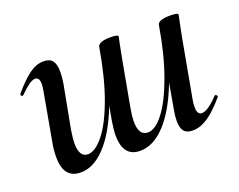

<svg xmlns="http://www.w3.org/2000/svg" viewBox="-75 -525 832 668"><g transform="rotate(-20 341.0 -191.0)"><path d="M176 -341Q176 -320 172 -297L142 -138Q137 -106 137 -90Q137 -38 169 -38Q196 -38 227.5 -77Q259 -116 287 -192.5Q315 -269 333 -376L348 -375Q329 -256 294.5 -168.5Q260 -81 216 -34Q172 13 124 13Q61 13 61 -66Q61 -94 66 -119L98 -297Q101 -314 101 -323Q101 -348 85 -348Q75 -348 61 -338Q47 -328 28 -309Q26 -307 24 -307Q21 -307 19 -310.5Q17 -314 20 -317Q54 -357 80 -376Q106 -395 133 -395Q156 -395 166 -382Q176 -369 176 -341ZM631 -387 626 -363 616 -314 575 -89Q573 -80 573 -65Q573 -37 590 -37Q613 -37 652 -79Q653 -80 655 -80Q658 -80 660.5 -76.5Q663 -73 660 -70Q625 -29 596.5 -10Q568 9 540 9Q518 9 508 -3Q498 -15 498 -40Q498 -60 502 -80L554 -376Q557 -394 601 -394Q631 -394 631 -387ZM409 -387 404 -363Q395 -318 394 -312L362 -137Q357 -107 357 -91Q357 -38 391 -38Q419 -38 450 -78.5Q481 -119 509 -196Q537 -273 554 -376L570 -375Q551 -258 516.5 -170Q482 -82 437.5 -34.5Q393 13 344 13Q281 13 281 -67Q281 -86 286 -118L333 -376Q334 -384 346 -389Q358 -394 380 -394Q409 -394 409 -387Z"/></g></svg>

Font: Cormorant Garamond SemiBold
Style: Italic
Weight: 600
Italic angle: -10°
Designer: Christian Thalmann (Catharsis Fonts)
Foundry: Catharsis Fonts
Version: Version 4.000